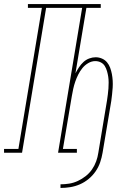

<svg xmlns="http://www.w3.org/2000/svg" viewBox="-54 -755 674 949"><path d="M245 174V156Q267 156 288.5 152.5Q310 149 330.5 139.5Q351 130 369.5 115.5Q388 101 401 82Q414 63 421.5 42Q429 21 432 0L475 -259Q477 -273 479 -288Q481 -303 482 -317.5Q483 -332 483 -347Q483 -362 481 -375.5Q479 -389 475 -403Q471 -417 464 -428.5Q457 -440 444.5 -446.5Q432 -453 417 -453Q399 -453 382 -443Q365 -433 353 -418Q341 -403 332.5 -386Q324 -369 318 -351.5Q312 -334 308 -316Q304 -298 301 -280L257 -19H326V0H233L352 -716H174L55 0H-34V-19H37L153 -716H84V-735H444V-716H373L319 -393Q327 -408 336.5 -422.5Q346 -437 358.5 -448.5Q371 -460 387 -466Q403 -472 419 -472Q435 -472 450 -465.5Q465 -459 475 -447Q485 -435 490.5 -420Q496 -405 499 -389Q502 -373 503 -356.5Q504 -340 503 -323Q502 -306 500 -289Q498 -272 496 -256L453 0Q449 24 441 47.5Q433 71 418.5 92Q404 113 384 129.5Q364 146 341 156Q318 166 293.5 170Q269 174 245 174Z"/></svg>

Font: Iosevka Curly Slab ThEx
Style: Italic
Weight: 100
Width: 7
Italic angle: -9°
Monospace: yes
Designer: Belleve Invis
Foundry: Belleve Invis
Version: Version 11.1.0; ttfautohint (v1.8.3)